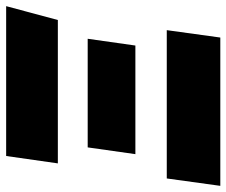

<svg xmlns="http://www.w3.org/2000/svg" viewBox="-98 -660 736 624"><g transform="rotate(-90 270.0 -348.0)"><path d="M562 -696H75L51 -528H517ZM456 -431H103L81 -276H434ZM484 -174H2L-22 0H460Z"/></g></svg>

Font: Fira Sans Heavy
Style: Italic
Weight: 900
Italic angle: -8°
Designer: bBox Type GmbH & Carrois Corporate GbR & Edenspiekermann AG
Foundry: bBox Type GmbH & Carrois Corporate GbR & Edenspiekermann AG
Version: Version 4.301;PS 004.301;hotconv 1.0.88;makeotf.lib2.5.64775